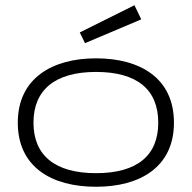

<svg xmlns="http://www.w3.org/2000/svg" viewBox="-20 -701 733 734"><path d="M645 -232C645 -403 515 -478 347 -478C180 -478 48 -402 48 -232C48 -62 178 13 347 13C515 13 645 -62 645 -232ZM585 -232C585 -107 505 -39 347 -39C190 -39 108 -107 108 -232C108 -357 190 -426 347 -426C505 -426 585 -358 585 -232ZM494 -681 285 -577 305 -536 520 -627Z"/></svg>

Font: Stint Ultra Expanded
Style: Regular
Weight: 400
Width: 7
Designer: Astigmatic (AOETI)
Foundry: Astigmatic (AOETI)
Version: Version 1.000